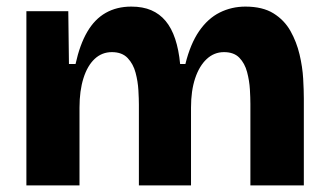

<svg xmlns="http://www.w3.org/2000/svg" viewBox="-20 -562 994 582"><path d="M60 0V-337V-528H187L189 -368H209Q222 -427 244.5 -465.5Q267 -504 300.5 -523Q334 -542 378 -542Q413 -542 438.5 -531Q464 -520 482 -498.5Q500 -477 511 -444Q522 -411 526 -368H542Q557 -429 583.5 -467.5Q610 -506 646 -524Q682 -542 724 -542Q776 -542 809 -521.5Q842 -501 860.5 -468Q879 -435 888 -397Q897 -359 899 -323.5Q901 -288 901 -263V0H739V-247Q739 -265 737.5 -291Q736 -317 729 -343.5Q722 -370 705.5 -387Q689 -404 659 -404Q629 -404 606.5 -383Q584 -362 571.5 -324.5Q559 -287 559 -236V0H401V-245Q401 -262 399.5 -288.5Q398 -315 391 -341.5Q384 -368 367 -386Q350 -404 319 -404Q289 -404 267 -383.5Q245 -363 233 -325Q221 -287 221 -236V0Z"/></svg>

Font: Bricolage Grotesque 48pt Condensed ExtraBold ExtraBold
Style: Regular
Weight: 800
Version: Version 1.000;gftools[0.9.30]